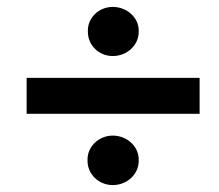

<svg xmlns="http://www.w3.org/2000/svg" viewBox="-20 -602 632 555"><path d="M57 -273H557V-377H57ZM306 -67C347 -67 381 -98 381 -137V-141C381 -179 347 -210 306 -210C266 -210 233 -179 233 -141V-137C233 -98 266 -67 306 -67ZM306 -440C347 -440 381 -471 381 -510V-514C381 -551 347 -582 306 -582C266 -582 234 -551 234 -514V-510C234 -471 266 -440 306 -440Z"/></svg>

Font: Fixel Display SemiBold
Style: Italic
Weight: 600
Italic angle: -10°
Designer: AlfaBravo + MacPaw
Foundry: Kyrylo Tkachov, Marchela Mozhyna, Serhii Makarenko, Maria Weinstein, Zakhar Kryvoshyya
Version: Version 1.210;Glyphs 3.2 (3217)